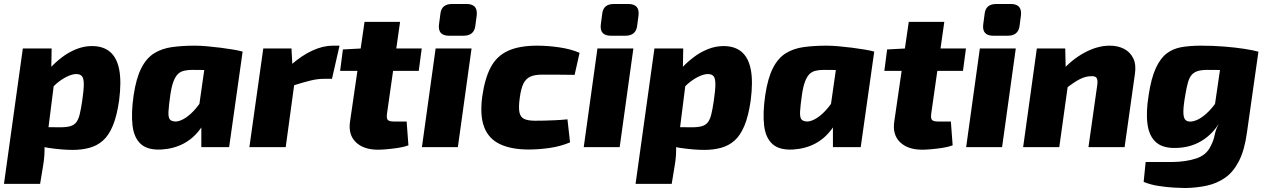

<svg xmlns="http://www.w3.org/2000/svg" viewBox="-36 -741 6381 967"><path d="M427 -509Q484 -509 518.5 -479.5Q553 -450 564.5 -390Q576 -330 564 -236Q553 -158 532.5 -108.5Q512 -59 482.5 -33Q453 -7 414.5 3.5Q376 14 330 14Q306 14 274.5 11.5Q243 9 209.5 4Q176 -1 147 -9.5Q118 -18 98 -30L119 -101Q159 -101 192.5 -100.5Q226 -100 269 -100Q299 -100 318 -105.5Q337 -111 348 -125Q359 -139 365.5 -165.5Q372 -192 378 -233Q386 -288 386 -317Q386 -346 377 -357Q368 -368 348 -368Q330 -368 306.5 -357.5Q283 -347 259.5 -329Q236 -311 218 -288L185 -359Q197 -377 220 -402Q243 -427 275.5 -452Q308 -477 347 -493Q386 -509 427 -509ZM224 -497 222 -375 241 -360 199 -27 188 -10Q189 15 187.5 40Q186 65 181 94L166 185H-16L79 -497Z M946 -511Q972 -511 1006.5 -508Q1041 -505 1076 -500.5Q1111 -496 1140.5 -491Q1170 -486 1186 -481L1052 -387Q1020 -388 992 -388.5Q964 -389 932 -389Q908 -389 890 -384.5Q872 -380 859.5 -367.5Q847 -355 837.5 -330Q828 -305 822 -264Q814 -208 812.5 -178.5Q811 -149 820 -139Q829 -129 851 -129Q874 -131 900 -148.5Q926 -166 950.5 -195Q975 -224 995 -259L1025 -206Q1008 -140 973 -92Q938 -44 889 -18Q840 8 778 12Q709 16 674 -15Q639 -46 631.5 -108.5Q624 -171 637 -261Q650 -348 676 -398.5Q702 -449 741 -473Q780 -497 831.5 -504Q883 -511 946 -511ZM1008 -495 1186 -481 1118 0H978V-110L955 -125Z M1432 -497 1438 -388 1454 -375 1403 0H1220L1290 -497ZM1674 -511 1636 -344H1594Q1563 -344 1526.5 -335Q1490 -326 1433 -308L1426 -411Q1482 -461 1536.5 -486Q1591 -511 1640 -511Z M1979 -631 1913 -168Q1910 -145 1917 -137Q1924 -129 1949 -129H2012L2021 -9Q2000 -1 1971 3.5Q1942 8 1914 10.5Q1886 13 1868 13Q1795 13 1756 -25Q1717 -63 1727 -129L1800 -631ZM2088 -497 2073 -384H1677L1691 -492L1787 -497Z M2339 -497 2270 0H2089L2158 -497ZM2313 -721Q2342 -721 2355 -707Q2368 -693 2365 -664L2358 -611Q2352 -561 2298 -561H2226Q2168 -561 2175 -618L2182 -671Q2187 -721 2241 -721Z M2670 -511Q2723 -511 2781 -502.5Q2839 -494 2883 -475L2858 -364Q2807 -365 2765 -365Q2723 -365 2693 -365Q2656 -365 2634 -354.5Q2612 -344 2600 -319.5Q2588 -295 2582 -250Q2575 -201 2580 -176Q2585 -151 2604 -142Q2623 -133 2659 -133Q2678 -133 2704.5 -133.5Q2731 -134 2761.5 -135.5Q2792 -137 2822 -140L2835 -24Q2788 -4 2733 4Q2678 12 2627 12Q2539 12 2482 -15Q2425 -42 2402.5 -101Q2380 -160 2393 -256Q2406 -347 2436 -403Q2466 -459 2522.5 -485Q2579 -511 2670 -511Z M3154 -497 3085 0H2904L2973 -497ZM3128 -721Q3157 -721 3170 -707Q3183 -693 3180 -664L3173 -611Q3167 -561 3113 -561H3041Q2983 -561 2990 -618L2997 -671Q3002 -721 3056 -721Z M3608 -509Q3665 -509 3699.5 -479.5Q3734 -450 3745.5 -390Q3757 -330 3745 -236Q3734 -158 3713.5 -108.5Q3693 -59 3663.5 -33Q3634 -7 3595.5 3.5Q3557 14 3511 14Q3487 14 3455.5 11.5Q3424 9 3390.5 4Q3357 -1 3328 -9.5Q3299 -18 3279 -30L3300 -101Q3340 -101 3373.5 -100.5Q3407 -100 3450 -100Q3480 -100 3499 -105.5Q3518 -111 3529 -125Q3540 -139 3546.5 -165.5Q3553 -192 3559 -233Q3567 -288 3567 -317Q3567 -346 3558 -357Q3549 -368 3529 -368Q3511 -368 3487.5 -357.5Q3464 -347 3440.5 -329Q3417 -311 3399 -288L3366 -359Q3378 -377 3401 -402Q3424 -427 3456.5 -452Q3489 -477 3528 -493Q3567 -509 3608 -509ZM3405 -497 3403 -375 3422 -360 3380 -27 3369 -10Q3370 15 3368.5 40Q3367 65 3362 94L3347 185H3165L3260 -497Z M4127 -511Q4153 -511 4187.5 -508Q4222 -505 4257 -500.5Q4292 -496 4321.5 -491Q4351 -486 4367 -481L4233 -387Q4201 -388 4173 -388.5Q4145 -389 4113 -389Q4089 -389 4071 -384.5Q4053 -380 4040.5 -367.5Q4028 -355 4018.5 -330Q4009 -305 4003 -264Q3995 -208 3993.5 -178.5Q3992 -149 4001 -139Q4010 -129 4032 -129Q4055 -131 4081 -148.5Q4107 -166 4131.5 -195Q4156 -224 4176 -259L4206 -206Q4189 -140 4154 -92Q4119 -44 4070 -18Q4021 8 3959 12Q3890 16 3855 -15Q3820 -46 3812.5 -108.5Q3805 -171 3818 -261Q3831 -348 3857 -398.5Q3883 -449 3922 -473Q3961 -497 4012.5 -504Q4064 -511 4127 -511ZM4189 -495 4367 -481 4299 0H4159V-110L4136 -125Z M4720 -631 4654 -168Q4651 -145 4658 -137Q4665 -129 4690 -129H4753L4762 -9Q4741 -1 4712 3.5Q4683 8 4655 10.5Q4627 13 4609 13Q4536 13 4497 -25Q4458 -63 4468 -129L4541 -631ZM4829 -497 4814 -384H4418L4432 -492L4528 -497Z M5080 -497 5011 0H4830L4899 -497ZM5054 -721Q5083 -721 5096 -707Q5109 -693 5106 -664L5099 -611Q5093 -561 5039 -561H4967Q4909 -561 4916 -618L4923 -671Q4928 -721 4982 -721Z M5553 -511Q5594 -511 5625 -495Q5656 -479 5671.5 -447.5Q5687 -416 5680 -369L5628 0H5446L5490 -311Q5494 -338 5487 -348.5Q5480 -359 5457 -357Q5432 -357 5402 -342Q5372 -327 5330 -293L5303 -374Q5357 -438 5423.5 -474.5Q5490 -511 5553 -511ZM5329 -497 5332 -365 5348 -352 5299 0H5117L5186 -497Z M6124 -495 6302 -481 6244 -72Q6232 15 6204 70Q6176 125 6134.5 154Q6093 183 6042 194Q5991 205 5934 206Q5916 206 5878.5 204Q5841 202 5799 195.5Q5757 189 5724 175L5734 75Q5750 75 5766.5 75Q5783 75 5806.5 75Q5830 75 5867 75Q5938 74 5989 57Q6040 40 6061 -4Q6076 -32 6081.5 -60.5Q6087 -89 6101 -114L6070 -126ZM6013 -511Q6073 -511 6129.5 -506.5Q6186 -502 6231 -495Q6276 -488 6301 -481L6167 -387Q6135 -388 6106.5 -388.5Q6078 -389 6045 -389Q6015 -389 5996 -383Q5977 -377 5965.5 -363.5Q5954 -350 5947 -325.5Q5940 -301 5934 -264Q5924 -208 5924 -178Q5924 -148 5934 -137.5Q5944 -127 5965 -129Q5989 -132 6014.5 -149Q6040 -166 6065 -194.5Q6090 -223 6110 -259L6140 -207Q6123 -142 6087 -95.5Q6051 -49 6001.5 -23.5Q5952 2 5891 4Q5823 7 5787.5 -23.5Q5752 -54 5743.5 -114.5Q5735 -175 5749 -261Q5762 -348 5785.5 -398.5Q5809 -449 5841.5 -473Q5874 -497 5917 -504Q5960 -511 6013 -511Z"/></svg>

Font: Exo 2 ExtraBold
Style: Italic
Weight: 800
Italic angle: -8°
Designer: Natanael Gama
Foundry: Natanael Gama
Version: Version 2.010